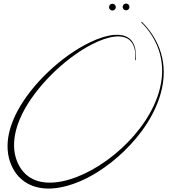

<svg xmlns="http://www.w3.org/2000/svg" viewBox="-20 -878 998 1098"><path d="M681.6 -838.4C681.6 -827.5 690.1 -819 701 -819C711.9 -819 720.4 -827.5 720.4 -838.4C720.4 -849.2 711.9 -857.7 701 -857.7C690.1 -857.7 681.6 -849.2 681.6 -838.4ZM603.5 -837.3C603.5 -826.4 612 -817.9 622.9 -817.9C633.8 -817.9 642.3 -826.4 642.3 -837.3C642.3 -848.2 633.8 -856.6 622.9 -856.6C612 -856.6 603.5 -848.2 603.5 -837.3ZM788 -750.7C788 -748.1 796 -741.6 797.6 -739.9C869.7 -664 934.7 -540.4 895.5 -376.3C862.7 -239.3 770.7 -117.6 675.6 -30C564.8 72 440 137.7 336.2 158.8C211.9 184 132.6 146 90.5 71.6C39.3 -18.9 59 -131.3 108.4 -229.8C182.6 -377.6 343.8 -540.1 502.5 -622.8C552.5 -648.9 597.4 -664.1 634.4 -668.5C723.8 -679.1 761 -625.2 752.9 -534.7C752.9 -534.6 752.9 -534.6 752.9 -534.5C752.9 -533.7 753.6 -533 754.4 -533C762.1 -533 754.1 -597.1 752.7 -603.1C740.3 -654.7 701 -683.7 633.5 -678.5C594.5 -675.5 547.7 -661.4 495.7 -636.4C328.4 -556 161.7 -395.6 80.6 -244.3C48.4 -184.1 30.2 -127.1 24.8 -74.5C17.4 -1.3 35.3 55.8 62.1 99.2C109.9 176.4 204.8 222.1 343 190C476 159.1 598.7 74.5 690.4 -14.3C785.1 -105.9 876.1 -231.7 906.5 -373.8C943.5 -547.2 870.6 -673.8 792 -752.4C791.6 -752.8 790.9 -753.1 790.3 -753.1C789 -753.1 788 -752 788 -750.7Z"/></svg>

Font: Sinatra
Style: Regular
Weight: 400
Designer: Fahmi
Version: Version 0.1